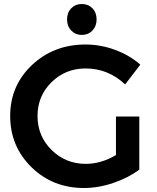

<svg xmlns="http://www.w3.org/2000/svg" viewBox="-20 -932 787 962"><path d="M443 -779Q422 -757 390 -757Q358 -757 337 -779Q316 -801 316 -835Q316 -869 337 -890.5Q358 -912 390 -912Q422 -912 443 -890.5Q464 -869 464 -835Q464 -801 443 -779ZM561 -155V-348H678V-82Q623 -41 548 -15.5Q473 10 401 10Q244 10 137.5 -94.5Q31 -199 31 -351Q31 -503 140 -606Q249 -709 409 -709Q484 -709 557 -682Q630 -655 683 -608L607 -509Q522 -589 409 -589Q308 -589 238 -520Q168 -451 168 -351Q168 -250 238.5 -180.5Q309 -111 410 -111Q486 -111 561 -155Z"/></svg>

Font: Montserrat arm Medium
Style: Regular
Weight: 500
Designer: Julieta Ulanovsky
Foundry: Julieta Ulanovsky
Version: Version 6.000;PS 006.000;hotconv 1.0.88;makeotf.lib2.5.64775